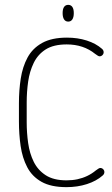

<svg xmlns="http://www.w3.org/2000/svg" viewBox="-20 -761 461 791"><path d="M90 -339Q90 -383 96 -425Q102 -467 119 -502Q136 -537 168.5 -557.5Q201 -578 255 -578Q324 -578 372 -539Q385 -529 390 -529Q397 -529 402 -534Q407 -539 407 -546Q407 -554 400 -560Q375 -582 337.5 -594Q300 -606 256 -606Q193 -606 153.5 -584Q114 -562 93.5 -524Q73 -486 65.5 -437.5Q58 -389 58 -336V-260Q58 -208 65 -159.5Q72 -111 92 -72.5Q112 -34 151 -12Q190 10 254 10Q299 10 338 -2.5Q377 -15 403 -38Q410 -44 410 -52Q410 -59 405 -64Q400 -69 393 -69Q388 -69 375 -59Q358 -45 339 -36Q320 -27 299 -22.5Q278 -18 254 -18Q201 -18 168.5 -39Q136 -60 119 -94.5Q102 -129 96 -171.5Q90 -214 90 -257ZM261 -741Q250 -741 244 -732.5Q238 -724 238 -707Q238 -690 244 -681Q250 -672 261 -672Q272 -672 278 -681Q284 -690 284 -707Q284 -724 278 -732.5Q272 -741 261 -741Z"/></svg>

Font: Beiruti ExtraLight
Style: Regular
Weight: 250
Designer: Arlette Boutros
Foundry: Boutros
Version: Version 1.41